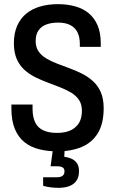

<svg xmlns="http://www.w3.org/2000/svg" viewBox="-20 -718 551 926"><path d="M257 12Q210 12 169.5 2Q129 -8 99 -31.5Q69 -55 52 -95Q35 -135 35 -195Q35 -200 35 -205Q35 -210 35 -214H137Q137 -210 137 -204.5Q137 -199 137 -194Q137 -153 150 -127Q163 -101 189.5 -89Q216 -77 255 -77Q277 -77 295.5 -81Q314 -85 328.5 -93.5Q343 -102 353.5 -114.5Q364 -127 369.5 -144.5Q375 -162 375 -184Q375 -215 361 -236Q347 -257 323.5 -271Q300 -285 271 -296.5Q242 -308 211 -319.5Q180 -331 150.5 -345.5Q121 -360 97.5 -381.5Q74 -403 60.5 -434Q47 -465 47 -510Q47 -558 63 -594Q79 -630 107.5 -653Q136 -676 175 -687Q214 -698 259 -698Q304 -698 342 -687.5Q380 -677 407.5 -654.5Q435 -632 450.5 -596Q466 -560 466 -508V-492H365V-507Q365 -540 353.5 -562.5Q342 -585 319 -597Q296 -609 261 -609Q228 -609 203.5 -600Q179 -591 165.5 -571Q152 -551 152 -520Q152 -490 166 -470Q180 -450 203.5 -436Q227 -422 256 -411Q285 -400 316 -388.5Q347 -377 376 -362.5Q405 -348 429 -326Q453 -304 466.5 -272.5Q480 -241 480 -196Q480 -122 452 -76Q424 -30 373.5 -9Q323 12 257 12ZM264 188Q244 188 224 185.5Q204 183 188 178V137H253Q272 137 281.5 130Q291 123 291 108Q291 95 282 89.5Q273 84 255 84H224L238 -18H293L290 38Q306 40 322.5 46.5Q339 53 350 67.5Q361 82 361 107Q361 133 351.5 149Q342 165 327 173.5Q312 182 295 185Q278 188 264 188Z"/></svg>

Font: Archivo Condensed Medium
Style: Regular
Weight: 500
Width: 3
Designer: Hector Gatti
Foundry: Omnibus-Type
Version: Version 2.001